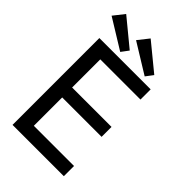

<svg xmlns="http://www.w3.org/2000/svg" viewBox="-253 -943 1032 1032"><g transform="rotate(45 263.0 -427.0)"><path d="M55.5 -660H445.5V-582.5H140V-368.5H439.5V-293H140V-77.5H445.5V0H55.5ZM373.5 -686.5 203 -791.5 252 -853.5 405 -728ZM187.5 -686.5 17 -791.5 66 -853.5 218.5 -728Z"/></g></svg>

Font: League Spartan Thin
Style: Regular
Weight: 400
Version: Version 2.002